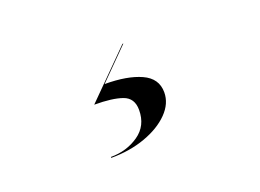

<svg xmlns="http://www.w3.org/2000/svg" viewBox="-54 -118 657 485"><g transform="rotate(-20 275.0 124.5)"><path d="M284 165Q284 133 257.2 123.5Q230.5 114 182 114L301.5 -6H304L224.5 74Q285 74 322 90.8Q359 107.5 359 145Q359 175 334.5 200Q310 225 268.5 240Q227 255 176.5 255V252.5Q219 252.5 251.5 230Q284 207.5 284 165Z"/></g></svg>

Font: Bodoni* 72pt
Style: Italic
Weight: 400
Italic angle: -13°
Version: Version 2.3